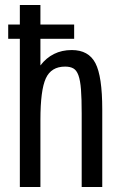

<svg xmlns="http://www.w3.org/2000/svg" viewBox="-20 -750 490 770"><path d="M59.6 0H142.1V-269.1Q142.1 -388.4 163.7 -435.6Q185.3 -482.9 241.1 -482.9Q261.6 -482.9 274.4 -475.5Q287.3 -468.1 294.6 -447.8Q302 -427.4 304.8 -390.9Q307.6 -354.3 307.6 -295.1V0H390.1V-310.9Q390.1 -444 362.7 -496.6Q335.3 -549.3 267.9 -549.3Q228.1 -549.3 196.6 -533.6Q165.1 -517.9 142.1 -487.6V-730H59.6ZM12.9 -594.4H277.4V-651.6H12.9Z"/></svg>

Font: Secuela Black
Style: Regular
Weight: 900
Designer: Fernando Haro
Foundry: deFharo
Version: Version 1.704